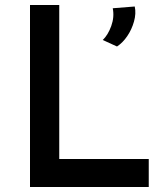

<svg xmlns="http://www.w3.org/2000/svg" viewBox="-20 -748 665 768"><path d="M100 -728H217V-112H575V0H100ZM448 -562 391 -588Q412 -608 425 -644Q438 -680 431 -715L519 -722Q525 -694 516 -662Q507 -630 489 -603.5Q471 -577 448 -562Z"/></svg>

Font: Josefin Sans Thin SemiBold
Style: Regular
Weight: 600
Version: Version 2.000